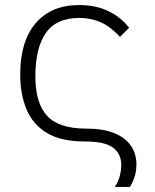

<svg xmlns="http://www.w3.org/2000/svg" viewBox="-20 -540 612 760"><path d="M434 200Q447 183 453.5 159Q460 135 460 113Q460 69 427.5 44.5Q395 20 316 20Q222 20 166 -13.5Q110 -47 85 -107Q60 -167 60 -245Q60 -377 121.5 -448.5Q183 -520 293 -520Q361 -520 411 -495Q461 -470 491 -430L455 -394Q417 -435 378.5 -452Q340 -469 294 -469Q203 -469 161.5 -409.5Q120 -350 120 -238Q120 -132 166.5 -81.5Q213 -31 320 -31Q387 -31 431 -13.5Q475 4 497.5 36Q520 68 520 110Q520 141 511 165Q502 189 494 200Z"/></svg>

Font: Moderustic Light
Style: Regular
Weight: 300
Designer: Tural Alisoy
Foundry: TAFT Foundry
Version: Version 2.120